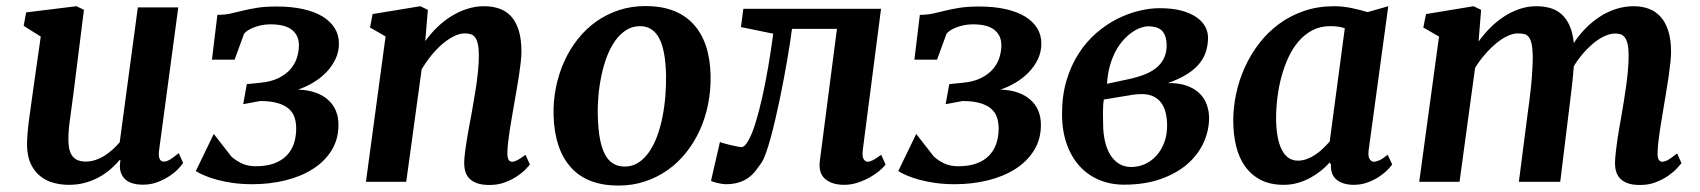

<svg xmlns="http://www.w3.org/2000/svg" viewBox="-20 -588 5499 621"><path d="M67.4 -119.1Q67.4 -135.7 69.1 -156.5Q70.8 -177.2 73.7 -199.7Q76.7 -222.2 80.1 -245.6Q83.5 -269 86.4 -291.5L111.8 -469.7L56.6 -504.4L64.5 -547.9L227.1 -567.9L251.5 -556.2L217.8 -287.6Q212.4 -243.7 206.8 -205.3Q201.2 -167 201.2 -138.7Q201.2 -117.7 204.8 -103.5Q208.5 -89.4 215.8 -81.1Q223.1 -72.8 233.6 -69.1Q244.1 -65.4 257.8 -65.4Q273.4 -65.4 288.8 -70.6Q304.2 -75.7 318.1 -84.5Q332 -93.3 344.5 -104.5Q356.9 -115.7 367.2 -127.9L425.8 -564H556.6L494.6 -102.5Q489.7 -65.4 510.3 -65.4Q514.2 -65.4 518.3 -66.7Q522.5 -67.9 527.8 -70.8Q533.2 -73.7 540.5 -79.1Q547.9 -84.5 558.1 -92.8L572.3 -61Q568.8 -55.2 558.1 -43.5Q547.4 -31.7 530.3 -20Q513.2 -8.3 491 0.5Q468.8 9.3 442.9 9.3Q398.9 9.3 380.9 -12.2Q362.8 -33.7 369.6 -68.4L367.7 -71.3Q355 -56.2 338.6 -41.7Q322.3 -27.3 302 -15.9Q281.7 -4.4 256.8 2.7Q231.9 9.8 202.1 9.8Q177.2 9.8 153.3 3.4Q129.4 -2.9 110.4 -18.1Q91.3 -33.2 79.6 -57.9Q67.9 -82.5 67.4 -119.1Z M671.4 -154.8 728.5 -81.5Q742.7 -68.8 761.7 -59.6Q780.8 -50.3 807.6 -50.3Q841.3 -50.3 865.7 -59.1Q890.1 -67.9 906.2 -84Q922.4 -100.1 930.2 -122.6Q938 -145 938 -172.4Q938 -191.9 932.6 -208.3Q927.2 -224.6 913.8 -236.3Q900.4 -248 877.7 -254.6Q855 -261.2 820.8 -261.2L766.6 -251L778.3 -315.9L821.3 -320.3Q857.4 -323.7 881.6 -335.9Q905.8 -348.1 920.2 -365.2Q934.6 -382.3 940.7 -402.3Q946.8 -422.4 946.8 -441.9Q946.8 -473.1 924.6 -491.2Q902.3 -509.3 854.5 -509.3Q837.9 -509.3 824 -506.1Q810.1 -502.9 799.1 -498.5Q788.1 -494.1 780.5 -488.8Q772.9 -483.4 769.5 -479L738.8 -395H665.5L683.1 -540Q707 -540 725.8 -544.2Q744.6 -548.3 765.1 -553.5Q785.6 -558.6 811.3 -562.7Q836.9 -566.9 875.5 -566.9Q922.9 -566.9 960.2 -558.6Q997.6 -550.3 1023.2 -534.7Q1048.8 -519 1062.5 -497.1Q1076.2 -475.1 1076.2 -447.3Q1076.2 -419.9 1064.9 -396.5Q1053.7 -373 1035.2 -354Q1016.6 -335 992.9 -320.8Q969.2 -306.6 943.8 -298.3Q1006.3 -295.9 1040.5 -265.6Q1074.7 -235.4 1074.7 -184.1Q1074.7 -137.2 1052.2 -101.3Q1029.8 -65.4 991.7 -41.3Q953.6 -17.1 903.1 -4.6Q852.5 7.8 796.4 7.8Q761.7 7.8 732.9 3.7Q704.1 -0.5 681.2 -6.8Q658.2 -13.2 641.1 -20.5Q624 -27.8 613.3 -34.7Z M1227.1 -470.2 1176.8 -499 1185.1 -542.5 1339.4 -567.9 1363.8 -556.2 1355.5 -455.1Q1373 -479.5 1394.5 -500.2Q1416 -521 1440.2 -535.9Q1464.4 -550.8 1491 -559.3Q1517.6 -567.9 1545.4 -567.9Q1572.3 -567.9 1594.5 -560.3Q1616.7 -552.7 1632.8 -535.4Q1648.9 -518.1 1657.7 -489.7Q1666.5 -461.4 1666.5 -420.4Q1666.5 -406.2 1664.1 -385Q1661.6 -363.8 1658 -339.8Q1654.3 -315.9 1649.9 -291.5Q1645.5 -267.1 1642.1 -246.6Q1639.2 -228 1635.5 -208Q1631.8 -188 1628.9 -168.5Q1626 -148.9 1623.8 -130.6Q1621.6 -112.3 1621.1 -96.2Q1620.6 -78.6 1624.8 -71.8Q1628.9 -64.9 1636.2 -64.9Q1643.6 -64.9 1652.8 -69.6Q1662.1 -74.2 1679.7 -87.4L1693.8 -56.2Q1690.4 -51.3 1679.9 -40.3Q1669.4 -29.3 1652.6 -18.1Q1635.7 -6.8 1613.3 1.7Q1590.8 10.3 1563.5 10.3Q1538.6 10.3 1522.5 4.4Q1506.3 -1.5 1497.1 -11.7Q1487.8 -22 1484.4 -35.6Q1481 -49.3 1481.4 -64.9Q1481.9 -78.1 1484.1 -95.9Q1486.3 -113.8 1489.5 -133.5Q1492.7 -153.3 1496.6 -174.6Q1500.5 -195.8 1504.4 -216.3Q1507.8 -236.8 1512.2 -261Q1516.6 -285.2 1520.3 -310.5Q1523.9 -335.9 1526.4 -361.1Q1528.8 -386.2 1528.8 -408.2Q1528.8 -431.2 1525.6 -445.3Q1522.5 -459.5 1516.8 -467Q1511.2 -474.6 1502.7 -477.3Q1494.1 -480 1482.9 -480Q1466.8 -480 1448.5 -470.9Q1430.2 -461.9 1411.6 -446.3Q1393.1 -430.7 1375.7 -409.4Q1358.4 -388.2 1343.8 -363.8L1293.9 0H1163.6Z M1770.5 -213.4Q1769 -260.3 1778.1 -304.9Q1787.1 -349.6 1804.9 -389.2Q1822.8 -428.7 1848.9 -461.7Q1875 -494.6 1908.4 -518.3Q1941.9 -542 1981.9 -555.2Q2022 -568.4 2067.9 -568.4Q2168.5 -568.4 2222.2 -510.5Q2275.9 -452.6 2278.3 -344.2Q2279.3 -297.4 2270.5 -252.4Q2261.7 -207.5 2243.9 -168Q2226.1 -128.4 2199.7 -95.2Q2173.3 -62 2139.9 -38.3Q2106.4 -14.6 2066.2 -1.2Q2025.9 12.2 1980.5 12.2Q1879.4 12.2 1826.7 -46.4Q1773.9 -105 1770.5 -213.4ZM2000.5 -49.3Q2025.4 -49.3 2045.2 -62.3Q2064.9 -75.2 2080.1 -97.4Q2095.2 -119.6 2106 -149.2Q2116.7 -178.7 2123 -211.4Q2129.4 -244.1 2132.1 -278.6Q2134.8 -313 2134.3 -345.2Q2132.3 -427.7 2111.3 -465.6Q2090.3 -503.4 2050.3 -503.4Q2025.4 -503.4 2005.4 -490.7Q1985.4 -478 1969.7 -456.1Q1954.1 -434.1 1943.1 -405.3Q1932.1 -376.5 1925.3 -344Q1918.5 -311.5 1915.5 -277.8Q1912.6 -244.1 1913.6 -212.4Q1915.5 -129.4 1936.3 -89.4Q1957 -49.3 2000.5 -49.3Z M2326.2 7.8Q2321.8 7.8 2314.5 6.6Q2307.1 5.4 2299.6 3.7Q2292 2 2286.1 -0.2Q2280.3 -2.4 2279.8 -3.9L2308.6 -128.9Q2310.5 -127.4 2320.1 -124.8Q2329.6 -122.1 2341.3 -119.1Q2353 -116.2 2363.8 -114.3Q2374.5 -112.3 2378.4 -112.3Q2383.8 -112.3 2389.4 -117.9Q2395 -123.5 2400.4 -133.3Q2412.1 -153.3 2423.6 -190.4Q2435.1 -227.5 2445.6 -274.4Q2456.1 -321.3 2465.1 -374.3Q2474.1 -427.2 2481 -479L2376.5 -500.5L2384.3 -559.6H2829.6L2770.5 -102.5Q2768.1 -81.1 2773.7 -73Q2779.3 -64.9 2786.1 -64.9Q2793 -64.9 2803 -69.8Q2813 -74.7 2830.1 -87.4L2844.2 -56.2Q2838.9 -47.9 2825.7 -36.6Q2812.5 -25.4 2794.7 -15.1Q2776.9 -4.9 2755.1 2.4Q2733.4 9.8 2710.9 9.8Q2670.9 9.8 2648.7 -9.3Q2626.5 -28.3 2631.8 -68.8L2687 -494.6H2541.5Q2539.6 -479 2535.9 -454.3Q2532.2 -429.7 2527.1 -399.7Q2522 -369.6 2515.6 -335.7Q2509.3 -301.8 2502.2 -267.8Q2495.1 -233.9 2487.5 -201.4Q2480 -168.9 2472.4 -141.4Q2464.8 -113.8 2457.5 -93.3Q2450.2 -72.8 2443.4 -62.5Q2433.6 -47.9 2423.3 -34.9Q2413.1 -22 2399.7 -12.5Q2386.2 -2.9 2368.4 2.4Q2350.6 7.8 2326.2 7.8Z M2943.4 -154.8 3000.5 -81.5Q3014.6 -68.8 3033.7 -59.6Q3052.7 -50.3 3079.6 -50.3Q3113.3 -50.3 3137.7 -59.1Q3162.1 -67.9 3178.2 -84Q3194.3 -100.1 3202.1 -122.6Q3210 -145 3210 -172.4Q3210 -191.9 3204.6 -208.3Q3199.2 -224.6 3185.8 -236.3Q3172.4 -248 3149.7 -254.6Q3127 -261.2 3092.8 -261.2L3038.6 -251L3050.3 -315.9L3093.3 -320.3Q3129.4 -323.7 3153.6 -335.9Q3177.7 -348.1 3192.1 -365.2Q3206.5 -382.3 3212.6 -402.3Q3218.8 -422.4 3218.8 -441.9Q3218.8 -473.1 3196.5 -491.2Q3174.3 -509.3 3126.5 -509.3Q3109.9 -509.3 3095.9 -506.1Q3082 -502.9 3071 -498.5Q3060.1 -494.1 3052.5 -488.8Q3044.9 -483.4 3041.5 -479L3010.7 -395H2937.5L2955.1 -540Q2979 -540 2997.8 -544.2Q3016.6 -548.3 3037.1 -553.5Q3057.6 -558.6 3083.3 -562.7Q3108.9 -566.9 3147.5 -566.9Q3194.8 -566.9 3232.2 -558.6Q3269.5 -550.3 3295.2 -534.7Q3320.8 -519 3334.5 -497.1Q3348.1 -475.1 3348.1 -447.3Q3348.1 -419.9 3336.9 -396.5Q3325.7 -373 3307.1 -354Q3288.6 -335 3264.9 -320.8Q3241.2 -306.6 3215.8 -298.3Q3278.3 -295.9 3312.5 -265.6Q3346.7 -235.4 3346.7 -184.1Q3346.7 -137.2 3324.2 -101.3Q3301.8 -65.4 3263.7 -41.3Q3225.6 -17.1 3175 -4.6Q3124.5 7.8 3068.4 7.8Q3033.7 7.8 3004.9 3.7Q2976.1 -0.5 2953.1 -6.8Q2930.2 -13.2 2913.1 -20.5Q2896 -27.8 2885.3 -34.7Z M3415 -219.7Q3415 -279.8 3429.7 -328.4Q3444.3 -377 3468.8 -414.8Q3493.2 -452.6 3525.1 -480.5Q3557.1 -508.3 3592 -526.1Q3627 -543.9 3662.6 -552.7Q3698.2 -561.5 3730 -561.5Q3772.9 -561.5 3802.7 -553.2Q3832.5 -544.9 3851.3 -531.2Q3870.1 -517.6 3878.7 -500.7Q3887.2 -483.9 3887.2 -466.3Q3887.2 -443.8 3881.1 -423.1Q3875 -402.3 3860.1 -383.5Q3845.2 -364.7 3820.1 -348.6Q3794.9 -332.5 3757.3 -319.3Q3794.4 -319.8 3819.8 -310.3Q3845.2 -300.8 3860.8 -284.9Q3876.5 -269 3883.5 -248.5Q3890.6 -228 3890.6 -207Q3890.6 -165 3872.6 -126Q3854.5 -86.9 3819.8 -56.9Q3785.2 -26.9 3733.6 -8.8Q3682.1 9.3 3615.7 9.3Q3572.3 9.3 3535.6 -5.9Q3499 -21 3472.2 -50.3Q3445.3 -79.6 3430.2 -122.3Q3415 -165 3415 -219.7ZM3614.7 -328.6Q3647.9 -335 3673.8 -344Q3699.7 -353 3717.3 -366.5Q3734.9 -379.9 3744.1 -398.4Q3753.4 -417 3753.4 -441.9Q3753.4 -470.2 3740 -486.6Q3726.6 -502.9 3693.4 -502.9Q3683.6 -502.9 3670.4 -498.5Q3657.2 -494.1 3643.1 -484.6Q3628.9 -475.1 3615 -460.2Q3601.1 -445.3 3589.6 -424.6Q3578.1 -403.8 3570.3 -377Q3562.5 -350.1 3560.5 -316.9ZM3547.9 -188Q3547.9 -157.7 3553.7 -131.8Q3559.6 -106 3571 -87.4Q3582.5 -68.8 3599.4 -58.3Q3616.2 -47.9 3638.7 -47.9Q3661.6 -47.9 3682.6 -57.1Q3703.6 -66.4 3719.7 -84Q3735.8 -101.6 3745.4 -126.5Q3754.9 -151.4 3754.9 -182.1Q3754.9 -202.6 3750.7 -221.2Q3746.6 -239.7 3737.1 -253.7Q3727.5 -267.6 3711.7 -275.6Q3695.8 -283.7 3671.9 -283.7Q3665.5 -283.7 3658.9 -283.2Q3652.3 -282.7 3645 -281.7L3550.3 -266.1Q3548.8 -257.8 3548.1 -247.3Q3547.4 -236.8 3547.4 -226.1Q3547.4 -215.3 3547.6 -205.3Q3547.9 -195.3 3547.9 -188Z M4131.8 9.8Q4088.4 9.8 4057.4 -6.3Q4026.4 -22.5 4006.6 -50.5Q3986.8 -78.6 3977.8 -116.7Q3968.8 -154.8 3968.8 -198.2Q3968.8 -241.2 3978.3 -285.4Q3987.8 -329.6 4006.3 -370.6Q4024.9 -411.6 4052.5 -447.5Q4080.1 -483.4 4116.5 -510.3Q4152.8 -537.1 4197.5 -552.5Q4242.2 -567.9 4295.4 -567.9Q4322.8 -567.9 4352.1 -561.8Q4381.3 -555.7 4403.3 -548.8L4470.2 -567.9L4406.7 -102.1Q4404.3 -82 4409.9 -73.5Q4415.5 -64.9 4423.8 -64.9Q4430.7 -64.9 4440.9 -69.3Q4451.2 -73.7 4468.3 -87.4L4482.9 -56.2Q4479 -50.3 4468.5 -39.3Q4458 -28.3 4441.9 -17.3Q4425.8 -6.3 4404.5 1.7Q4383.3 9.8 4358.4 9.8Q4324.2 9.8 4303.7 -6.3Q4283.2 -22.5 4284.7 -56.2L4280.8 -62.5Q4268.1 -48.3 4252 -35.4Q4235.8 -22.5 4217.3 -12.5Q4198.7 -2.4 4177.2 3.7Q4155.8 9.8 4131.8 9.8ZM4178.2 -68.4Q4192.4 -68.4 4206.5 -73.5Q4220.7 -78.6 4233.9 -87.4Q4247.1 -96.2 4258.8 -107.4Q4270.5 -118.7 4280.8 -130.4L4329.6 -496.6Q4318.8 -500.5 4306.9 -502Q4294.9 -503.4 4282.2 -503.4Q4250.5 -503.4 4225.1 -490.2Q4199.7 -477.1 4180.2 -454.3Q4160.6 -431.6 4147 -401.9Q4133.3 -372.1 4124.5 -339.1Q4115.7 -306.2 4111.6 -272Q4107.4 -237.8 4107.4 -206.5Q4107.4 -141.1 4125.2 -104.7Q4143.1 -68.4 4178.2 -68.4Z M4634.3 -469.7 4583.5 -499 4592.3 -542.5 4746.1 -567.9 4770.5 -556.2 4762.2 -453.6Q4779.3 -477.5 4800.3 -498.5Q4821.3 -519.5 4845.2 -534.9Q4869.1 -550.3 4895.3 -559.1Q4921.4 -567.9 4948.7 -567.9Q4973.6 -567.9 4994.6 -561.8Q5015.6 -555.7 5031.2 -541.5Q5046.9 -527.3 5056.9 -504.6Q5066.9 -481.9 5070.3 -448.7Q5087.4 -475.1 5108.9 -496.8Q5130.4 -518.6 5155 -534.4Q5179.7 -550.3 5207.3 -559.1Q5234.9 -567.9 5264.2 -567.9Q5290.5 -567.9 5312.5 -559.8Q5334.5 -551.8 5350.6 -534.2Q5366.7 -516.6 5375.7 -488.5Q5384.8 -460.4 5384.8 -420.4Q5384.8 -406.2 5382.6 -385.3Q5380.4 -364.3 5377 -340.6Q5373.5 -316.9 5369.4 -292.2Q5365.2 -267.6 5361.8 -246.6Q5358.9 -227.5 5355.5 -208Q5352.1 -188.5 5349.1 -168.9Q5346.2 -149.4 5344 -131.1Q5341.8 -112.8 5341.3 -96.7Q5340.3 -79.1 5344.7 -72Q5349.1 -64.9 5356 -64.9Q5364.3 -64.9 5374.3 -70.3Q5384.3 -75.7 5404.3 -91.8L5418.5 -60.5Q5414.6 -55.2 5403.8 -43.5Q5393.1 -31.7 5376 -19.8Q5358.9 -7.8 5335.9 1.2Q5313 10.3 5284.7 10.3Q5259.8 10.3 5243.9 4.4Q5228 -1.5 5219 -11.7Q5210 -22 5206.5 -35.4Q5203.1 -48.8 5203.6 -64.5Q5204.1 -78.1 5206.1 -95.9Q5208 -113.8 5210.9 -133.8Q5213.9 -153.8 5217.5 -175.3Q5221.2 -196.8 5225.1 -217.8Q5228.5 -237.8 5232.4 -262Q5236.3 -286.1 5239.7 -311.3Q5243.2 -336.4 5245.4 -361.3Q5247.6 -386.2 5247.6 -408.2Q5247.6 -431.2 5244.4 -445.1Q5241.2 -459 5235.4 -466.8Q5229.5 -474.6 5221.7 -477.1Q5213.9 -479.5 5204.1 -479.5Q5188.5 -479.5 5170.9 -471.7Q5153.3 -463.9 5135.7 -449.7Q5118.2 -435.5 5101.3 -416.3Q5084.5 -397 5070.3 -374Q5067.9 -342.8 5064.2 -309.3Q5060.5 -275.9 5056.6 -246.6L5026.4 0H4892.6L4920.4 -216.3Q4923.3 -236.8 4926.5 -261Q4929.7 -285.2 4932.1 -310.3Q4934.6 -335.4 4936 -360.1Q4937.5 -384.8 4937.5 -406.7Q4937 -431.2 4933.8 -445.8Q4930.7 -460.4 4924.8 -468Q4918.9 -475.6 4909.9 -477.8Q4900.9 -480 4888.7 -480Q4873.5 -480 4855.5 -471.4Q4837.4 -462.9 4819.1 -447.8Q4800.8 -432.6 4783.2 -412.4Q4765.6 -392.1 4751 -368.7L4700.7 0H4570.3Z"/></svg>

Font: Merriweather Bold
Style: Italic
Weight: 700
Italic angle: -7°
Designer: Eben Sorkin ( eben@eyebytes.com )
Foundry: Eben Sorkin ( eben@eyebytes.com )
Version: Version 1.5; ttfautohint (v0.97) -l 13 -r 13 -G 200 -x 24 -f